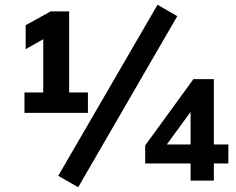

<svg xmlns="http://www.w3.org/2000/svg" viewBox="-20 -760 992 808"><path d="M350 -371V-285H83V-371H162V-595L88 -553V-654L193 -712H271V-371ZM225 -20 643 -740 726 -692 309 28ZM941 -72H880V0H782V-72H591V-148L794 -427H880V-152H941ZM782 -152V-289L682 -152Z"/></svg>

Font: Muli
Style: Bold
Weight: 700
Designer: Vernon Adams
Foundry: Vernon Adams
Version: Version 2.001